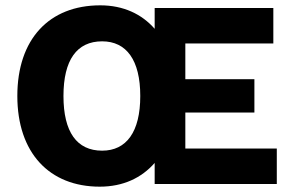

<svg xmlns="http://www.w3.org/2000/svg" viewBox="-20 -690 1088 720"><path d="M675 -133V-268H934V-393H675V-527H1005V-660H560V-582C512 -637 443 -670 356 -670C164 -670 45 -543 45 -330C45 -117 165 10 354 10C442 10 511 -23 560 -79V0H1018V-133ZM363 -125C268 -125 218 -195 218 -330C218 -465 268 -535 363 -535C454 -535 506 -465 506 -330C506 -195 454 -125 363 -125Z"/></svg>

Font: Work Sans
Style: Bold
Weight: 700
Designer: Wei Huang
Foundry: Wei Huang
Version: Version 2.012